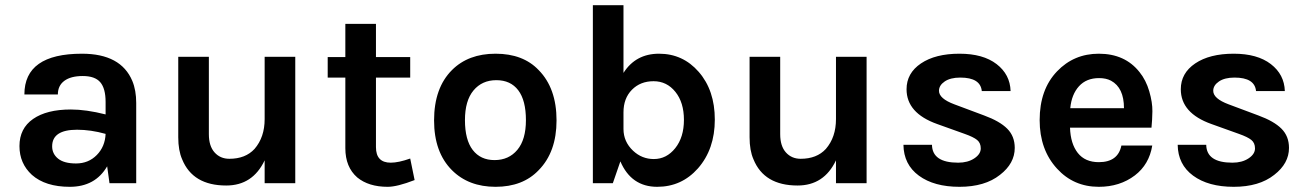

<svg xmlns="http://www.w3.org/2000/svg" viewBox="-20 -706 5037 740"><path d="M253 -284Q312 -284 387 -265V-313Q387 -365 366.5 -389Q346 -413 299 -413Q253 -413 228 -394.5Q203 -376 203 -342H74Q74 -499 296 -499Q446 -499 490 -394Q505 -358 505 -309V0H402L393 -65Q347 14 249 14Q155 14 103 -32Q55 -76 55 -143Q55 -211 107.5 -247.5Q160 -284 253 -284ZM387 -190Q330 -206 277 -206Q181 -206 181 -142Q181 -113 204 -94.5Q227 -76 273 -76Q321 -76 353 -108.5Q385 -141 387 -190Z M1118 0H1000V-88Q954 9 852 9Q723 9 682 -92Q667 -126 667 -177V-487H785V-189Q785 -143 807 -118.5Q829 -94 864 -94Q926 -94 961 -132Q1000 -177 1000 -247V-487H1118Z M1561 -95 1578 -12Q1511 14 1474 14Q1401 14 1357 -22Q1311 -62 1311 -135V-407H1243V-486H1311V-614H1429V-486H1561V-407H1429V-139Q1429 -79 1486 -79Q1516 -79 1561 -95Z M1890 -499Q1996 -499 2056 -436Q2125 -366 2125 -242Q2125 -120 2056 -50Q1995 14 1890 14Q1786 14 1722 -50Q1653 -119 1653 -242Q1653 -367 1722 -436Q1785 -499 1890 -499ZM1886 -89Q1941 -89 1974 -128.5Q2007 -168 2007 -243Q2007 -319 1977.5 -358Q1948 -397 1893 -397Q1838 -397 1805 -357.5Q1772 -318 1772 -243Q1772 -167 1802 -128Q1832 -89 1886 -89Z M2670 -57Q2607 14 2513 14Q2413 14 2371 -84L2342 0H2265V-686H2383V-425Q2430 -499 2520 -499Q2612 -499 2673 -429Q2735 -358 2735 -245Q2735 -131 2670 -57ZM2383 -273V-209Q2383 -160 2420 -125Q2454 -93 2500 -93Q2549 -93 2582.5 -135Q2616 -177 2616 -244Q2616 -311 2583 -352Q2550 -393 2499 -393Q2448 -393 2415.5 -360Q2383 -327 2383 -273Z M3320 0H3202V-88Q3156 9 3054 9Q2925 9 2884 -92Q2869 -126 2869 -177V-487H2987V-189Q2987 -143 3009 -118.5Q3031 -94 3066 -94Q3128 -94 3163 -132Q3202 -177 3202 -247V-487H3320Z M3462 -148H3572Q3573 -79 3673 -79Q3710 -79 3735 -95.5Q3760 -112 3760 -134Q3760 -155 3746 -166.5Q3732 -178 3698 -190L3592 -228Q3474 -270 3474 -362Q3474 -424 3529.5 -461.5Q3585 -499 3678 -499Q3769 -499 3821 -459Q3873 -419 3875 -355H3764Q3759 -407 3681 -407Q3643 -407 3621 -392Q3599 -377 3599 -356Q3599 -326 3658 -304L3773 -261Q3833 -239 3862 -210Q3891 -181 3891 -136Q3891 -76 3834 -32Q3776 14 3678 14Q3580 14 3521.5 -29Q3463 -72 3462 -148Z M4418 -214H4104Q4106 -152 4134 -116.5Q4162 -81 4215 -81Q4289 -81 4302 -145H4421Q4409 -72 4354 -30Q4296 14 4215 14Q4118 14 4054 -56Q3987 -129 3987 -243Q3987 -361 4054 -431Q4119 -499 4215 -499Q4316 -499 4372 -428Q4397 -397 4409.5 -354Q4422 -311 4421.5 -277Q4421 -243 4418 -214ZM4216 -405Q4167 -405 4138.5 -373.5Q4110 -342 4105 -289H4312Q4312 -368 4262 -395Q4243 -405 4216 -405Z M4519 -148H4629Q4630 -79 4730 -79Q4767 -79 4792 -95.5Q4817 -112 4817 -134Q4817 -155 4803 -166.5Q4789 -178 4755 -190L4649 -228Q4531 -270 4531 -362Q4531 -424 4586.5 -461.5Q4642 -499 4735 -499Q4826 -499 4878 -459Q4930 -419 4932 -355H4821Q4816 -407 4738 -407Q4700 -407 4678 -392Q4656 -377 4656 -356Q4656 -326 4715 -304L4830 -261Q4890 -239 4919 -210Q4948 -181 4948 -136Q4948 -76 4891 -32Q4833 14 4735 14Q4637 14 4578.5 -29Q4520 -72 4519 -148Z"/></svg>

Font: Karla Neue
Style: Bold
Weight: 700
Designer: Jonathan Pinhorn
Foundry: PYRS Fontlab Ltd. / Made with FontLab
Version: Version 1.000;PS 001.001;hotconv 1.0.56